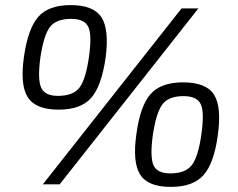

<svg xmlns="http://www.w3.org/2000/svg" viewBox="-20 -723 934 753"><path d="M257 -703Q347 -703 378 -655Q409 -607 394 -495Q378 -385 337.5 -339Q297 -293 210 -293Q120 -293 89 -341.5Q58 -390 74 -501Q90 -612 130.5 -657.5Q171 -703 257 -703ZM214 0H148L692 -690H758ZM259 -649Q199 -649 175 -616Q151 -583 138 -495Q127 -411 141.5 -379Q156 -347 207 -347Q268 -347 292.5 -380.5Q317 -414 329 -501Q341 -585 326.5 -617Q312 -649 259 -649ZM698 -400Q789 -400 819.5 -351.5Q850 -303 834 -191Q819 -82 778 -36Q737 10 650 10Q560 10 529.5 -38.5Q499 -87 515 -198Q530 -308 570.5 -354Q611 -400 698 -400ZM700 -346Q640 -346 616 -312.5Q592 -279 579 -191Q568 -107 582 -75Q596 -43 648 -43Q708 -43 733 -76.5Q758 -110 770 -198Q782 -282 767.5 -314Q753 -346 700 -346Z"/></svg>

Font: Exo 2.0
Style: Italic
Weight: 400
Italic angle: -8°
Designer: Natanael Gama
Version: Version 1.001;PS 001.001;hotconv 1.0.70;makeotf.lib2.5.58329